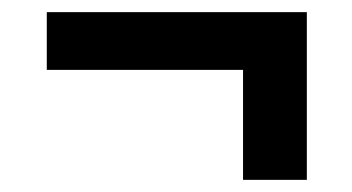

<svg xmlns="http://www.w3.org/2000/svg" viewBox="-20 -374 580 316"><path d="M380 -78V-259H57V-354H485V-78Z"/></svg>

Font: IBM Plex Sans Cond SmBld
Style: Regular
Weight: 600
Width: 3
Designer: Mike Abbink, Paul van der Laan, Pieter van Rosmalen
Foundry: Bold Monday
Version: Version 1.3